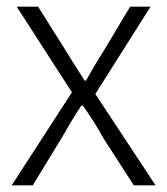

<svg xmlns="http://www.w3.org/2000/svg" viewBox="-20 -554 500 574"><path d="M15 0H78L164 -141C183 -174 202 -207 223 -238H228C250 -207 271 -174 289 -141L380 0H445L265 -273L430 -534H369L290 -402C271 -373 255 -344 237 -313H233C214 -344 194 -373 177 -402L94 -534H30L195 -278Z"/></svg>

Font: Noto Sans CJK SC Light
Style: Regular
Weight: 300
Designer: Ryoko NISHIZUKA 西塚涼子 (kana, bopomofo & ideographs); Paul D. Hunt (Latin, Greek & Cyrillic); Sandoll Communications 산돌커뮤니
Foundry: Adobe
Version: Version 2.004;hotconv 1.0.118;makeotfexe 2.5.65603